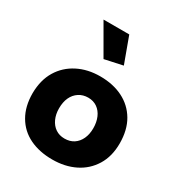

<svg xmlns="http://www.w3.org/2000/svg" viewBox="-184 -890 947 1021"><g transform="rotate(30 289.5 -379.5)"><path d="M288 11Q209 11 149 -18Q89 -47 55.5 -104.5Q22 -162 22 -243Q23 -324 57.5 -381Q92 -438 152.5 -469Q213 -500 290 -500Q369 -500 429 -470Q489 -440 523 -382.5Q557 -325 557 -242Q557 -163 522 -106Q487 -49 426.5 -19Q366 11 288 11ZM289 -118Q322 -118 345.5 -133.5Q369 -149 382 -177Q395 -205 395 -242Q395 -279 382.5 -308Q370 -337 346.5 -353.5Q323 -370 291 -370Q259 -370 234.5 -354Q210 -338 197 -310Q184 -282 184 -243Q184 -207 197 -178.5Q210 -150 233.5 -134Q257 -118 289 -118ZM258 -588 369 -612 311 -770H153Z"/></g></svg>

Font: Catamaran Thin ExtraBold
Style: Regular
Weight: 800
Version: Version 2.000